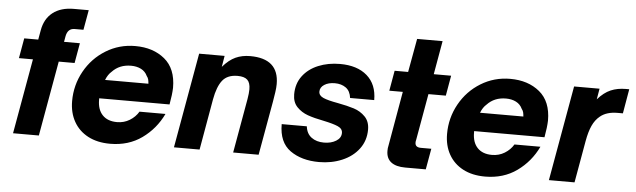

<svg xmlns="http://www.w3.org/2000/svg" viewBox="-48 -943 3755 1134"><g transform="rotate(5 1829.0 -375.5)"><path d="M55 0 134 -445H51L72 -564H155L165 -620Q177 -689 224.5 -726Q272 -763 349 -763H437L416 -645H364Q323 -645 314 -598L308 -564H402L381 -445H287L208 0Z M386 -220Q386 -315 431.5 -397Q477 -479 556 -527.5Q635 -576 730 -576Q836 -576 904.5 -519.5Q973 -463 973 -350Q972 -311 961 -250H544V-241Q544 -183 574.5 -151Q605 -119 661 -119Q702 -119 735.5 -139.5Q769 -160 788 -192H942Q899 -102 819.5 -45Q740 12 631 12Q555 12 500 -17Q445 -46 415.5 -98.5Q386 -151 386 -220ZM826 -361Q825 -375 822.5 -385.5Q820 -396 812 -406Q800 -432 774.5 -445Q749 -458 715 -458Q646 -458 603 -412Q582 -394 569 -361Z M1009 0 1109 -564H1260L1249 -498Q1286 -541 1324.5 -558.5Q1363 -576 1411 -576Q1581 -576 1581 -425Q1581 -404 1577 -376.5Q1573 -349 1568 -320L1511 0H1360L1417 -322Q1423 -357 1423 -380Q1423 -419 1405 -436Q1387 -453 1347 -453Q1287 -453 1257.5 -416Q1228 -379 1214 -302L1161 0Z M1631 -192H1780Q1785 -149 1814.5 -127Q1844 -105 1889 -105Q1931 -105 1960.5 -123Q1990 -141 1990 -171Q1990 -196 1962 -208.5Q1934 -221 1876 -233Q1819 -244 1781 -257.5Q1743 -271 1716 -299Q1689 -327 1689 -374Q1689 -437 1723 -482.5Q1757 -528 1815 -552Q1873 -576 1944 -576Q2046 -576 2104.5 -525Q2163 -474 2163 -381H2020Q2015 -422 1988.5 -441Q1962 -460 1923 -460Q1885 -460 1860.5 -444Q1836 -428 1836 -403Q1836 -379 1864 -367Q1892 -355 1949 -345Q2008 -334 2047 -321.5Q2086 -309 2114 -280.5Q2142 -252 2142 -204Q2142 -139 2105.5 -90Q2069 -41 2006.5 -14.5Q1944 12 1870 12Q1766 12 1698.5 -36Q1631 -84 1631 -192Z M2380 0Q2325 0 2296 -22.5Q2267 -45 2267 -89Q2267 -107 2270 -118L2327 -444H2247L2268 -564H2348L2384 -763H2535L2500 -564H2603L2582 -444H2479L2430 -167Q2428 -162 2428 -152Q2428 -124 2462 -124H2524L2502 0Z M2609 -220Q2609 -315 2654.5 -397Q2700 -479 2779 -527.5Q2858 -576 2953 -576Q3059 -576 3127.5 -519.5Q3196 -463 3196 -350Q3195 -311 3184 -250H2767V-241Q2767 -183 2797.5 -151Q2828 -119 2884 -119Q2925 -119 2958.5 -139.5Q2992 -160 3011 -192H3165Q3122 -102 3042.5 -45Q2963 12 2854 12Q2778 12 2723 -17Q2668 -46 2638.5 -98.5Q2609 -151 2609 -220ZM3049 -361Q3048 -375 3045.5 -385.5Q3043 -396 3035 -406Q3023 -432 2997.5 -445Q2972 -458 2938 -458Q2869 -458 2826 -412Q2805 -394 2792 -361Z M3232 0 3332 -564H3483L3472 -500Q3509 -542 3548.5 -559Q3588 -576 3638 -576H3658L3633 -431H3602Q3536 -431 3498 -399Q3471 -377 3454.5 -341Q3438 -305 3428 -249L3384 0Z"/></g></svg>

Font: Open Sauce One ExtraBold Italic
Style: Regular
Weight: 800
Italic angle: -10°
Designer: Alfredo Marco Pradil
Foundry: Creative Sauce Fz LLC
Version: Version 1.477